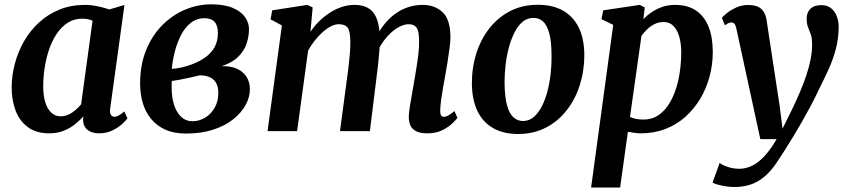

<svg xmlns="http://www.w3.org/2000/svg" viewBox="-20 -590 3812 864"><path d="M476 -103Q473 -82 479 -73.2Q485 -64.5 495 -64.5Q503 -64.5 513.2 -69.8Q523.5 -75 539.5 -88.5L553.5 -57.5Q548.5 -49.5 531.2 -33.2Q514 -17 486.8 -3.5Q459.5 10 425 10Q395 10 375 -4.8Q355 -19.5 353.5 -50.5L355.5 -66.5Q339 -48 316.8 -30.2Q294.5 -12.5 265.8 -1.2Q237 10 201 10Q143 10 105.5 -17.8Q68 -45.5 50.2 -92.2Q32.5 -139 32.5 -195.5Q32.5 -249.5 46.8 -303.2Q61 -357 88.2 -404.5Q115.5 -452 155.8 -489Q196 -526 248 -547Q300 -568 363 -568Q389.5 -568 420.2 -561.5Q451 -555 472 -547.5L540 -567.5ZM396.5 -497Q386 -501.5 374.2 -503.8Q362.5 -506 350.5 -506Q313.5 -506 285 -487.8Q256.5 -469.5 235.5 -438.2Q214.5 -407 201 -367.5Q187.5 -328 181 -285Q174.5 -242 174.5 -201Q174.5 -158.5 184.2 -128.2Q194 -98 211.8 -82.2Q229.5 -66.5 253 -66.5Q267.5 -66.5 280.8 -71.2Q294 -76 305.5 -84Q317 -92 327 -101.5Q337 -111 345 -120.5Z M817.5 11Q762.5 11 723.5 -6.8Q684.5 -24.5 659.2 -55.8Q634 -87 622.2 -127.5Q610.5 -168 610.5 -213.5Q610.5 -299 637.8 -365.2Q665 -431.5 710.8 -477.2Q756.5 -523 813.5 -546.8Q870.5 -570.5 930 -570.5Q989.5 -570.5 1027.2 -554.5Q1065 -538.5 1082.8 -513Q1100.5 -487.5 1100.5 -459.5Q1100.5 -427.5 1090 -395Q1079.5 -362.5 1053 -335.5Q1026.5 -308.5 978 -292.5Q1020.5 -293 1048.2 -279.8Q1076 -266.5 1090.2 -243Q1104.5 -219.5 1104.5 -188.5Q1104.5 -153.5 1085.8 -118.5Q1067 -83.5 1030.5 -54Q994 -24.5 940.2 -6.8Q886.5 11 817.5 11ZM846.5 -44.5Q877 -44.5 903.5 -60.8Q930 -77 946.2 -105.8Q962.5 -134.5 962.5 -170.5Q962.5 -201 951.5 -218.5Q940.5 -236 921.8 -243.5Q903 -251 879 -251Q872 -250 862.8 -247.5Q853.5 -245 843 -242.5Q832.5 -240 821 -238Q805 -234.5 788.2 -231.2Q771.5 -228 753 -225.5Q752.5 -217.5 752.5 -209.5Q752.5 -201.5 752.5 -194Q752.5 -153 763 -119.2Q773.5 -85.5 794.5 -65Q815.5 -44.5 846.5 -44.5ZM753 -280Q766 -281 778 -282.8Q790 -284.5 802 -287.5Q814 -290.5 827 -294.5Q869.5 -308.5 899.5 -328.8Q929.5 -349 945 -376.8Q960.5 -404.5 960.5 -440Q960.5 -475.5 945.5 -491.8Q930.5 -508 900.5 -508Q864.5 -508 838 -486.8Q811.5 -465.5 794 -431Q776.5 -396.5 766.5 -356.8Q756.5 -317 753 -280Z M1387 -556.5 1377 -446.5Q1393.5 -472 1416 -494Q1438.5 -516 1464.2 -532.8Q1490 -549.5 1518.2 -558.8Q1546.5 -568 1575.5 -568Q1611 -568 1635.5 -554.5Q1660 -541 1673.2 -511Q1686.5 -481 1689 -430.5Q1689 -423.5 1689 -415.8Q1689 -408 1688.5 -400Q1688 -392 1687 -383.5L1668 -412Q1684.5 -448.5 1706.8 -477.2Q1729 -506 1756.2 -526.2Q1783.5 -546.5 1815.2 -557.2Q1847 -568 1882.5 -568Q1936.5 -568 1971.8 -535Q2007 -502 2007 -421Q2007 -404 2003 -373.2Q1999 -342.5 1993.5 -308.5Q1988 -274.5 1983 -247Q1978.5 -222 1973.5 -194.2Q1968.5 -166.5 1965 -140.2Q1961.5 -114 1961 -94Q1960.5 -76.5 1965.2 -70.5Q1970 -64.5 1977.5 -64.5Q1987 -64.5 1997.2 -70.2Q2007.5 -76 2025 -90L2038.5 -59.5Q2033 -52 2016.2 -35.5Q1999.5 -19 1971.2 -4.5Q1943 10 1904 10Q1868 10 1849.8 -1Q1831.5 -12 1825.5 -29Q1819.5 -46 1819.5 -65Q1820 -82 1823.8 -107.5Q1827.5 -133 1833 -162Q1838.5 -191 1843 -219Q1847.5 -246 1853 -278.8Q1858.5 -311.5 1862.5 -345Q1866.5 -378.5 1866 -407.5Q1865.5 -451.5 1854.2 -466.2Q1843 -481 1819 -481Q1800 -481 1778.5 -470.2Q1757 -459.5 1736 -439.5Q1715 -419.5 1697.2 -392Q1679.5 -364.5 1667.5 -331.5L1689.5 -408Q1689 -385 1686.8 -356.8Q1684.5 -328.5 1681.5 -300.2Q1678.5 -272 1675 -247L1644.5 0H1510L1539 -218Q1543 -245.5 1547 -278.2Q1551 -311 1554 -344Q1557 -377 1556.5 -405.5Q1555.5 -453 1543.5 -467Q1531.5 -481 1504 -481Q1488.5 -481 1470.2 -472Q1452 -463 1433.2 -446.5Q1414.5 -430 1397.2 -408.5Q1380 -387 1366.5 -362.5L1317 0H1184L1248.5 -475.5L1197.5 -503L1205 -543.5L1363 -568Z M2400 -568.5Q2466.5 -568.5 2513 -542.5Q2559.5 -516.5 2584.2 -466.2Q2609 -416 2609.5 -343Q2609.5 -271.5 2589.2 -207.5Q2569 -143.5 2530.2 -93.8Q2491.5 -44 2436 -15.5Q2380.5 13 2311 13Q2246 13 2199.5 -13.2Q2153 -39.5 2128.8 -89.8Q2104.5 -140 2103.5 -212.5Q2103 -284.5 2123.2 -348.8Q2143.5 -413 2182.2 -462.5Q2221 -512 2276 -540.2Q2331 -568.5 2400 -568.5ZM2380.5 -509.5Q2352.5 -509.5 2331.2 -491.5Q2310 -473.5 2294.8 -443Q2279.5 -412.5 2269.5 -374.5Q2259.5 -336.5 2255 -296.5Q2250.5 -256.5 2250.5 -219.5Q2251 -154.5 2261.5 -116.5Q2272 -78.5 2290.5 -62Q2309 -45.5 2333.5 -45.5Q2361 -45.5 2382 -63.5Q2403 -81.5 2418.5 -112Q2434 -142.5 2443.8 -180.5Q2453.5 -218.5 2458 -258.8Q2462.5 -299 2462 -336.5Q2462 -402 2451.8 -439.8Q2441.5 -477.5 2423.5 -493.5Q2405.5 -509.5 2380.5 -509.5Z M2640 254 2739.5 -478 2686.5 -504 2694.5 -543.5 2859 -568 2881.5 -556.5 2875 -504Q2891 -520.5 2912.2 -535Q2933.5 -549.5 2960 -558.8Q2986.5 -568 3018.5 -568Q3075 -568 3112.5 -542.2Q3150 -516.5 3168.8 -469.2Q3187.5 -422 3187.5 -356Q3187.5 -299 3173 -245.2Q3158.5 -191.5 3130.8 -145.2Q3103 -99 3063.8 -64Q3024.5 -29 2974 -9.5Q2923.5 10 2864 10Q2850 10 2835 7.8Q2820 5.5 2805.5 3L2770.5 254ZM2815 -64Q2828 -57.5 2843.2 -54.8Q2858.5 -52 2876.5 -52Q2912.5 -52 2940 -69.8Q2967.5 -87.5 2987.5 -117.5Q3007.5 -147.5 3020.5 -186.5Q3033.5 -225.5 3039.5 -268.8Q3045.5 -312 3045.5 -354.5Q3045.5 -393.5 3036.8 -424.5Q3028 -455.5 3010.5 -473.2Q2993 -491 2966.5 -491Q2944.5 -491 2925.8 -481.8Q2907 -472.5 2892.2 -458.2Q2877.5 -444 2866.5 -428.5Z M3294 -459.5Q3290.5 -476.5 3285.2 -482.8Q3280 -489 3272 -489Q3265 -489 3257.8 -485.8Q3250.5 -482.5 3242 -476L3228.5 -510Q3233 -516 3249.5 -529.8Q3266 -543.5 3291.5 -555.5Q3317 -567.5 3346.5 -567.5Q3374 -567.5 3391 -559.5Q3408 -551.5 3417 -536.5Q3426 -521.5 3429.5 -500.5Q3436.5 -452.5 3444 -404.8Q3451.5 -357 3458.5 -309.8Q3465.5 -262.5 3472.8 -215Q3480 -167.5 3487.5 -120L3501.5 -11L3547 -103.5Q3565 -141.5 3580.8 -178.2Q3596.5 -215 3608.5 -251Q3620.5 -287 3627.5 -321.8Q3634.5 -356.5 3634.5 -390Q3634.5 -418.5 3628.5 -435.2Q3622.5 -452 3616.2 -467.5Q3610 -483 3610 -507Q3610 -534 3627 -550.5Q3644 -567 3676 -567Q3702 -567 3719.2 -553.5Q3736.5 -540 3745.2 -517.8Q3754 -495.5 3754 -470.5Q3754 -417 3741 -368.5Q3728 -320 3706.8 -274Q3685.5 -228 3662 -181Q3647.5 -149.5 3629 -114.8Q3610.5 -80 3590.5 -45Q3570.5 -10 3551 22.2Q3531.5 54.5 3514.5 81.2Q3497.5 108 3485 126.5Q3457 171.5 3426.8 199Q3396.5 226.5 3362 239Q3327.5 251.5 3285 251.5Q3258 251.5 3227.5 245Q3197 238.5 3186.5 231.5L3218.5 143Q3228.5 152 3254 160.8Q3279.5 169.5 3307 169.5Q3336 169.5 3364 156Q3392 142.5 3419.5 113.2Q3447 84 3475 36H3401.5Z"/></svg>

Font: Merriweather
Style: Bold Italic
Weight: 700
Italic angle: -7.8°
Version: Version 2.101